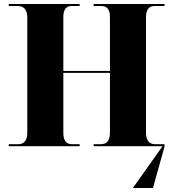

<svg xmlns="http://www.w3.org/2000/svg" viewBox="-20 -734 869 964"><path d="M24 0H380V-10H341C315 -10 298 -26 298 -67V-368H532V-70C532 -26 515 -10 486 -10H450V0H796L647 210H748L806 2V0V-10H758C732 -10 713 -26 713 -68V-647C713 -691 732 -704 758 -704H806V-714H450V-704H486C515 -704 532 -691 532 -647V-378H298V-648C298 -691 315 -704 341 -704H380V-714H24V-704H67C95 -704 117 -691 117 -646V-67C117 -26 98 -10 72 -10H24Z"/></svg>

Font: Noto Serif Display ExtraBold
Style: Regular
Weight: 800
Designer: Monotype Design Team
Foundry: Monotype Imaging Inc.
Version: Version 2.009